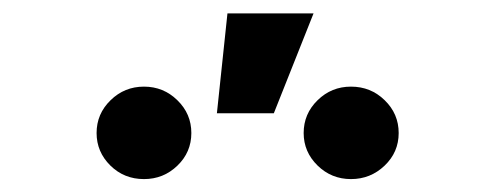

<svg xmlns="http://www.w3.org/2000/svg" viewBox="-20 -892 755 293"><path d="M515.6 -618.7Q485.8 -618.7 464.6 -639.4Q443.4 -660.2 443.4 -689Q443.4 -718.3 464.6 -739Q485.8 -759.8 515.6 -759.8Q545.9 -759.8 567.1 -739Q588.4 -718.3 588.4 -689Q588.4 -659.7 566.9 -639.2Q545.4 -618.7 515.6 -618.7ZM199.7 -618.7Q169.4 -618.7 148.4 -639.4Q127.4 -660.2 127.4 -689Q127.4 -718.3 148.7 -739Q169.9 -759.8 199.7 -759.8Q229.5 -759.8 250.7 -739Q272 -718.3 272 -689Q272 -659.7 250.7 -639.2Q229.5 -618.7 199.7 -618.7ZM311 -719.2 327.1 -871.6H458.5L397.9 -719.2Z"/></svg>

Font: Inter 16pt
Style: Bold
Weight: 700
Version: Version 4.001;git-66647c0bb